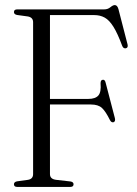

<svg xmlns="http://www.w3.org/2000/svg" viewBox="-20 -737 542 757"><path d="M391 -700Q405 -700 415.2 -708.5Q425.5 -717 432.5 -717Q442.5 -717 447 -701L483 -561.5Q486 -548.5 475.5 -546.5Q466 -545 461.5 -557Q443.5 -605.5 427.2 -631.5Q411 -657.5 393 -667.5Q375 -677.5 352 -677.5H177V-347H328Q356 -347 367.8 -360.5Q379.5 -374 376.5 -408.5Q376.5 -421.5 385 -422.5Q393.5 -424 396.5 -411L433 -271Q436 -258 427.5 -255Q419 -253 413.5 -263.5Q396.5 -298 381.8 -311.5Q367 -325 338.5 -325H177V-50.5Q177 -31 201 -28L258 -21.5Q270 -19.5 270 -10.5Q270 0 257 0H48Q35 0 35 -10.5Q35 -19.5 47 -22L90.5 -28Q110.5 -31.5 110.5 -50.5V-649.5Q110.5 -668 90.5 -672L47 -678Q35 -680.5 35 -689.5Q35 -700 48 -700Z"/></svg>

Font: Fraunces 144pt Soft Light
Style: Regular
Weight: 300
Version: Version 1.000;[0bf87f6ff]